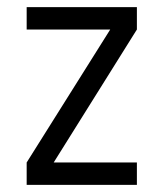

<svg xmlns="http://www.w3.org/2000/svg" viewBox="-20 -520 460 540"><path d="M55 -63 290 -437H365L131 -63ZM55 0V-63H365V0ZM55 -437V-500H365V-437Z"/></svg>

Font: Akshar Light Light
Style: Regular
Weight: 300
Version: Version 1.100